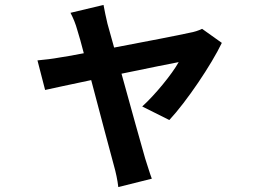

<svg xmlns="http://www.w3.org/2000/svg" viewBox="-20 -655 1040 779"><path d="M400 -635 266 -603C277 -582 287 -558 294 -532C301 -510 310 -478 320 -439C274 -430 238 -424 224 -422C191 -416 164 -413 132 -410L163 -290C193 -297 266 -312 350 -330C386 -194 427 -38 442 16C450 44 457 77 460 104L596 70C588 50 575 5 569 -12C554 -64 511 -218 473 -356C581 -378 681 -399 705 -403C678 -354 608 -269 557 -223L667 -168C737 -243 838 -393 880 -481L800 -538C786 -531 767 -525 749 -522C710 -513 570 -486 443 -462C432 -501 423 -535 416 -559C410 -585 404 -612 400 -635Z"/></svg>

Font: Source Han Sans JP
Style: Bold
Weight: 700
Designer: Ryoko NISHIZUKA 西塚涼子 (kana, bopomofo & ideographs); Paul D. Hunt (Latin, Greek & Cyrillic); Sandoll Communications 산돌커뮤니
Foundry: Adobe
Version: Version 2.002;hotconv 1.0.116;makeotfexe 2.5.65601